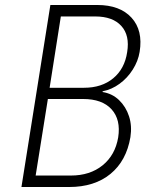

<svg xmlns="http://www.w3.org/2000/svg" viewBox="-20 -750 640 770"><path d="M66 0 182 -730H370Q461 -730 507.5 -679Q554 -628 540 -542Q534 -505 512.5 -471Q491 -437 459.5 -414Q428 -391 392 -384L391 -381Q430 -375 457.5 -348.5Q485 -322 497.5 -283.5Q510 -245 503 -200Q487 -105 423 -52.5Q359 0 257 0ZM179 -398H317Q388 -398 434 -436Q480 -474 490 -541Q501 -608 466.5 -646Q432 -684 362 -684H224ZM123 -46H264Q341 -46 391.5 -87Q442 -128 454 -199Q465 -270 427.5 -311.5Q390 -353 313 -353H172Z"/></svg>

Font: JetBrains Mono NL Thin
Style: Italic
Weight: 100
Italic angle: -9°
Monospace: yes
Designer: Philipp Nurullin, Konstantin Bulenkov
Foundry: JetBrains
Version: Version 2.305; ttfautohint (v1.8.4.7-5d5b)